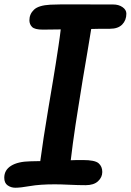

<svg xmlns="http://www.w3.org/2000/svg" viewBox="-37 -863 613 901"><path d="M35 18Q15 18 -1 7Q-17 -4 -17 -29Q-17 -65 15 -85Q47 -105 105 -106Q114 -106 126 -106.5Q138 -107 152 -107Q158 -153 168 -218.5Q178 -284 190 -355Q196 -391 201.5 -423.5Q207 -456 212 -486Q218 -521 224.5 -563Q231 -605 237.5 -647.5Q244 -690 248 -725Q228 -725 207 -724.5Q186 -724 164 -724Q126 -724 113.5 -736.5Q101 -749 101 -768Q101 -797 122.5 -817.5Q144 -838 199 -841Q219 -842 255.5 -842.5Q292 -843 335.5 -842.5Q379 -842 421 -842Q463 -842 494 -842Q520 -842 538 -829.5Q556 -817 556 -799Q556 -768 536.5 -748Q517 -728 479 -728Q459 -728 436 -728Q413 -728 391 -727Q384 -681 373 -618Q362 -555 351 -488L330 -357Q324 -321 317.5 -277.5Q311 -234 305 -190.5Q299 -147 295 -111Q311 -112 325.5 -112Q340 -112 352 -112Q408 -112 425.5 -97Q443 -82 443 -56Q443 -31 423 -12.5Q403 6 365 6Q331 6 289.5 4Q248 2 220 2Q150 2 104.5 10Q59 18 35 18Z"/></svg>

Font: Pacifico
Style: Regular
Weight: 400
Designer: Vernon Adams
Foundry: Vernon Adams
Version: Version 3.010; ttfautohint (v1.8.4.7-5d5b)